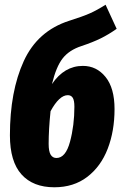

<svg xmlns="http://www.w3.org/2000/svg" viewBox="-20 -775 523 813"><path d="M465 -313Q465 -220 436 -145Q407 -70 349.5 -26Q292 18 210 18Q120 18 71 -36.5Q22 -91 22 -202Q22 -388 80.5 -516Q139 -644 273 -687Q330 -705 360.5 -718.5Q391 -732 427 -755L474 -653Q440 -629 406.5 -612.5Q373 -596 325 -580Q273 -563 245.5 -528Q218 -493 200 -419Q252 -496 331 -496Q389 -496 427 -449Q465 -402 465 -313ZM295 -323Q295 -350 288 -361Q281 -372 267 -372Q231 -372 194 -304Q186 -226 186 -166Q186 -134 194.5 -120Q203 -106 219 -106Q258 -106 276.5 -175Q295 -244 295 -323Z"/></svg>

Font: Fira Sans Extra Condensed ExtraBold
Style: Italic
Weight: 800
Width: 3
Italic angle: -8°
Designer: Carrois Corporate & Edenspiekermann AG
Foundry: Carrois Corporate GbR & Edenspiekermann AG
Version: Version 4.203